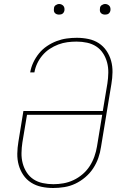

<svg xmlns="http://www.w3.org/2000/svg" viewBox="-20 -932 640 960"><path d="M246 8Q216 8 187.5 2Q159 -4 135.5 -19Q112 -34 96.5 -57Q81 -80 73.5 -107Q66 -134 66.5 -164Q67 -194 72 -223L97 -377H494L517 -515Q521 -541 521.5 -568Q522 -595 515.5 -619.5Q509 -644 495.5 -665Q482 -686 461.5 -699.5Q441 -713 415.5 -718.5Q390 -724 363 -724Q340 -724 317 -721Q294 -718 271.5 -709.5Q249 -701 228.5 -687.5Q208 -674 192 -655Q176 -636 166 -614.5Q156 -593 152 -570H131Q135 -595 146.5 -619.5Q158 -644 175 -665Q192 -686 215 -701.5Q238 -717 263 -726.5Q288 -736 313.5 -739.5Q339 -743 364 -743Q394 -743 422.5 -737Q451 -731 474 -716Q497 -701 512.5 -678Q528 -655 535.5 -628Q543 -601 542.5 -571Q542 -541 537 -512L485 -197Q481 -169 471.5 -142Q462 -115 446 -90.5Q430 -66 406.5 -46Q383 -26 356.5 -13.5Q330 -1 301.5 3.5Q273 8 246 8ZM247 -11Q272 -11 297.5 -15.5Q323 -20 347.5 -31.5Q372 -43 393 -61Q414 -79 428.5 -101.5Q443 -124 452 -149.5Q461 -175 465 -200L491 -358H115L92 -220Q88 -194 87.5 -167Q87 -140 93.5 -115.5Q100 -91 113.5 -70Q127 -49 147.5 -35.5Q168 -22 194 -16.5Q220 -11 247 -11ZM505 -859Q499 -859 493.5 -861Q488 -863 484 -867.5Q480 -872 479.5 -878.5Q479 -885 480 -891Q480 -896 482.5 -900Q485 -904 489 -906.5Q493 -909 497 -910.5Q501 -912 506 -912Q512 -912 517.5 -909.5Q523 -907 527 -902.5Q531 -898 532 -891.5Q533 -885 532 -879Q531 -874 528.5 -870Q526 -866 522.5 -863.5Q519 -861 514.5 -860Q510 -859 505 -859ZM275 -859Q269 -859 263.5 -861Q258 -863 254 -867.5Q250 -872 249.5 -878.5Q249 -885 250 -891Q250 -896 252.5 -900Q255 -904 259 -906.5Q263 -909 267 -910.5Q271 -912 276 -912Q282 -912 287.5 -909.5Q293 -907 297 -902.5Q301 -898 302 -891.5Q303 -885 302 -879Q301 -874 298.5 -870Q296 -866 292.5 -863.5Q289 -861 284.5 -860Q280 -859 275 -859Z"/></svg>

Font: Iosevka Aile Thin
Style: Italic
Weight: 100
Italic angle: -9°
Designer: Belleve Invis
Foundry: Belleve Invis
Version: Version 31.1.0; ttfautohint (v1.8.4)